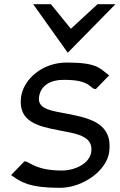

<svg xmlns="http://www.w3.org/2000/svg" viewBox="-20 -890 574 921"><path d="M305 -637 534 -870H448L320 -752L224 -870H139ZM437 -463H440L504 -529L499 -532C457 -563 445 -590 300 -590C182 -590 92 -509 81 -424C66 -305 164 -284 262 -265C337 -250 428 -241 418 -163C411 -105 339 -72 277 -72C151 -72 123 -114 100 -116H97L33 -50L38 -47C81 -16 123 11 267 11C379 11 493 -73 504 -162C521 -299 412 -323 299 -345C240 -357 159 -363 167 -423C174 -479 221 -508 289 -507C416 -507 411 -464 437 -463Z"/></svg>

Font: Charger
Style: BdIt
Weight: 400
Designer: Jasper
Foundry: Cannot Into Space Fonts
Version: Version 0.98